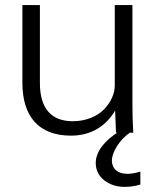

<svg xmlns="http://www.w3.org/2000/svg" viewBox="-20 -521 655 754"><path d="M258.8 11.7C338.9 11.7 397 -26.9 432.1 -86.9L435.5 0H503.4C501 -34.7 500 -73.7 500 -116.7V-501H430.7V-185.1C430.7 -153.3 415.5 -119.6 388.7 -91.8C362.8 -64.5 317.4 -44.9 266.1 -44.9C180.7 -44.9 136.7 -95.7 136.7 -195.3V-501H67.9V-196.3C67.9 -64 131.8 11.7 258.8 11.7ZM469.7 212.9C490.2 212.9 510.7 210 531.2 203.6V152.8C512.2 158.7 495.1 161.6 480 161.6C441.4 161.6 419.4 141.1 419.4 109.4C419.4 93.3 426.3 74.2 439.5 52.7C452.6 31.7 471.2 12.7 494.6 -3.4L448.7 -4.9C393.6 27.8 356 73.2 356 118.7C356 146.5 366.7 168.9 388.7 186.5C410.6 204.1 438 212.9 469.7 212.9Z"/></svg>

Font: Ride Light
Style: Regular
Weight: 300
Version: Version 3.000